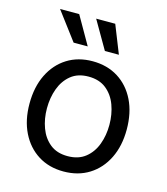

<svg xmlns="http://www.w3.org/2000/svg" viewBox="-114 -850 828 950"><g transform="rotate(15 300.0 -375.0)"><path d="M299.3 11.7Q225.1 11.7 169.2 -23.4Q113.3 -58.6 82 -122.1Q50.8 -185.5 50.8 -269.5Q50.8 -355 82 -418.7Q113.3 -482.4 169.2 -517.6Q225.1 -552.7 299.3 -552.7Q374 -552.7 430.2 -517.6Q486.3 -482.4 517.6 -418.7Q548.8 -355 548.8 -269.5Q548.8 -185.5 517.6 -122.1Q486.3 -58.6 430.2 -23.4Q374 11.7 299.3 11.7ZM299.3 -66.9Q354.5 -66.9 390.1 -95.2Q425.8 -123.5 442.9 -169.7Q460 -215.8 460 -269.5Q460 -323.7 442.9 -370.4Q425.8 -417 390.1 -445.6Q354.5 -474.1 299.3 -474.1Q244.6 -474.1 209.5 -445.6Q174.3 -417 157.2 -370.6Q140.1 -324.2 140.1 -269.5Q140.1 -215.8 157.2 -169.7Q174.3 -123.5 209.5 -95.2Q244.6 -66.9 299.3 -66.9ZM183.6 -617.2 75.7 -760.7H173.8L255.9 -617.2ZM343.8 -617.2 260.7 -760.7H358.4L415.5 -617.2Z"/></g></svg>

Font: Inter
Style: Regular
Weight: 400
Designer: Rasmus Andersson
Foundry: rsms
Version: Version 4.001;git-9221beed3